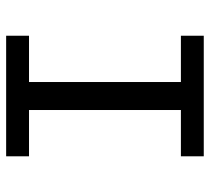

<svg xmlns="http://www.w3.org/2000/svg" viewBox="-50 -650 699 640"><g transform="rotate(90 300.0 -329.5)"><path d="M98.6 -658.7H500.5V-582.5H346.2V-76.2H500.5V0H98.6V-76.2H252.9V-582.5H98.6Z"/></g></svg>

Font: Cousine
Style: Regular
Weight: 400
Monospace: yes
Designer: Steve Matteson
Foundry: Monotype Imaging Inc.
Version: Version 1.21